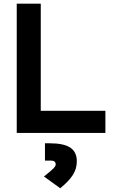

<svg xmlns="http://www.w3.org/2000/svg" viewBox="-20 -713 626 1030"><path d="M69.8 0V-693.4H198.7V-118.7H545.4V0ZM303.2 296.9 215.8 233.9Q252 205.1 265.4 191.7Q278.8 178.2 278.8 169.4Q278.8 148.4 252.9 148.4H221.2V55.7H248Q322.3 55.7 357.2 79.1Q392.1 102.5 392.1 151.9Q392.1 192.4 370.8 225.6Q349.6 258.8 303.2 296.9Z"/></svg>

Font: Cascadia Mono PL
Style: Bold
Weight: 700
Monospace: yes
Designer: Aaron Bell
Foundry: Saja Typeworks
Version: Version 2404.023; ttfautohint (v1.8.4)